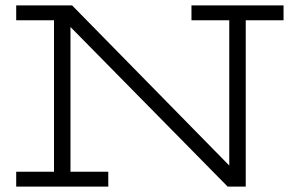

<svg xmlns="http://www.w3.org/2000/svg" viewBox="-20 -691 1100 711"><path d="M40 -616H180V-55H40V0H381V-55H241V-591L823 0H890V-616H1030V-671H689V-616H829V-78L247 -671H40Z"/></svg>

Font: Stint Ultra Expanded
Style: Regular
Weight: 400
Width: 7
Designer: Astigmatic (AOETI)
Foundry: Astigmatic (AOETI)
Version: Version 1.000